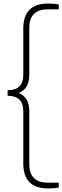

<svg xmlns="http://www.w3.org/2000/svg" viewBox="-20 -838 353 1088"><path d="M253 230Q112 230 112 88V-207Q112 -253 89.5 -274Q67 -295 25 -295H23V-327H25Q67 -327 89.5 -348.2Q112 -369.5 112 -415V-676Q112 -818 253 -818Q288 -818 313 -813V-785H251Q146 -785 146 -680V-415Q146 -333.5 85.5 -311Q146 -288.5 146 -207V92Q146 197 251 197H313V225Q288 230 253 230Z"/></svg>

Font: Encode Sans Condensed Condensed Thin
Style: Regular
Weight: 100
Width: 3
Designer: Multiple Designers
Foundry: Impallari Type
Version: Version 3.000; ttfautohint (v1.8.3) -l 8 -r 50 -G 200 -x 14 